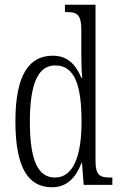

<svg xmlns="http://www.w3.org/2000/svg" viewBox="-20 -780 508 810"><path d="M199 10C262 10 300 -30 324 -93H326L333 0H454V-31H446C401 -31 383 -41 383 -100V-760H254V-729H260C304 -729 323 -721 323 -653V-554C323 -518 324 -483 327 -452H323C300 -507 265 -545 203 -545C104 -545 45 -467 45 -267C45 -68 102 10 199 10ZM212 -31C140 -31 106 -104 106 -266C106 -430 142 -504 213 -504C296 -504 324 -419 324 -266C324 -119 288 -31 212 -31Z"/></svg>

Font: Noto Serif Tamil ExtraCondensed Light
Style: Italic
Weight: 300
Width: 2
Italic angle: -12°
Designer: Indian Type Foundry, Tom Grace, and the Monotype Design Team
Foundry: Monotype Imaging Inc.
Version: Version 2.003